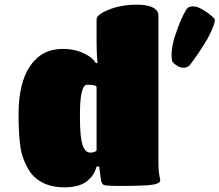

<svg xmlns="http://www.w3.org/2000/svg" viewBox="-20 -800 947 829"><path d="M370.1 -141.1Q388.2 -141.1 397 -149.9V-423.8Q397 -434.1 356 -434.1Q323.7 -434.1 325.2 -291Q325.2 -210.4 335.9 -175.8Q346.7 -141.1 370.1 -141.1ZM664.1 -733.9V-91.8Q664.1 -68.4 667 -48.8Q667.5 -44.4 669.7 -33.7Q671.9 -22.9 671.9 -21Q671.9 -4.4 618.2 0Q565.4 2.9 509.8 2.9Q458.5 2.9 440.9 1Q428.7 0.5 423.6 -4.9Q418.5 -10.3 416 -21L408.2 -81.1H397Q388.2 -46.4 360.8 -22Q327.1 8.8 257.8 8.8Q201.7 8.8 161.9 -12.5Q122.1 -33.7 101.1 -71.8Q85.4 -100.1 77.4 -124.8Q69.3 -149.4 65.9 -184.1Q60.1 -236.8 60.1 -305.2Q60.1 -442.4 110.4 -515.6Q160.6 -588.9 251 -588.9Q311 -588.9 356.9 -562Q379.4 -549.8 394 -527.8H400.9Q397 -575.7 397 -611.8V-715.8Q397 -737.3 451.2 -758.8Q504.9 -779.8 569.8 -779.8Q637.2 -779.8 657.2 -753.9Q664.1 -744.1 664.1 -733.9ZM785.2 -759.8Q798.3 -779.3 834 -769Q876 -751 907.2 -717.8Q907.7 -711.4 906.2 -703.4Q904.8 -695.3 900.1 -684.1Q895.5 -672.9 893.1 -667.2Q890.6 -661.6 883.3 -647.2Q876 -632.8 875 -630.9Q834.5 -563.5 798.8 -518.1Q788.1 -507.8 773.9 -507.6Q759.8 -507.3 747.3 -514.4Q734.9 -521.5 724.1 -533.2Q714.8 -571.3 731.9 -633.8Q743.7 -667.5 748.3 -680.9Q752.9 -694.3 763.4 -718Q773.9 -741.7 785.2 -759.8Z"/></svg>

Font: GGS TheRock Black
Style: Regular
Weight: 900
Designer: Rodrigo Fuenzalida (2012); Goodgame Studios (2014)
Foundry: Rodrigo Fuenzalida,2012;  GGS,2014
Version: Version 1.002 | FøM Mod